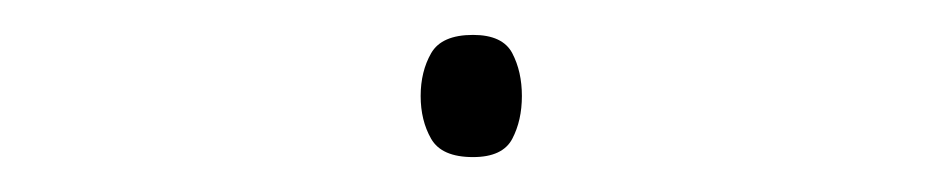

<svg xmlns="http://www.w3.org/2000/svg" viewBox="-20 -553 540 110"><path d="M251 -463Q233 -463 227 -473.5Q221 -484 221 -498Q221 -512 227 -522.5Q233 -533 251 -533Q268 -533 273.5 -522.5Q279 -512 279 -498Q279 -484 273.5 -473.5Q268 -463 251 -463Z"/></svg>

Font: Noto Sans Mono ExtraCondensed Thin
Style: Regular
Weight: 100
Width: 2
Designer: Monotype Design Team
Foundry: Monotype Imaging Inc.
Version: Version 2.014; ttfautohint (v1.8.4.7-5d5b)